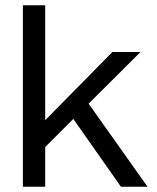

<svg xmlns="http://www.w3.org/2000/svg" viewBox="-20 -710 598 730"><path d="M258.8 -257.8 151.9 -150.9V0H66.9V-689.9H151.9V-252.9L407.2 -512.2H514.2L316.9 -315.9L541 0H439.9Z"/></svg>

Font: D-DIN Exp
Style: Regular
Weight: 400
Width: 7
Designer: Charles Nix
Foundry: Datto Inc.
Version: Version 1.00